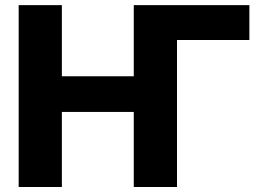

<svg xmlns="http://www.w3.org/2000/svg" viewBox="-20 -748 1047 768"><path d="M977.5 -727.5V-587.9H660.2L518.1 -727.5ZM54.7 0V-727.5H227.5V-442.9H515.1V-727.5H688V0H515.1V-300.3H227.5V0Z"/></svg>

Font: Inter 18pt ExtraBold
Style: Regular
Weight: 800
Designer: Rasmus Andersson
Foundry: rsms
Version: Version 4.001;git-66647c0bb